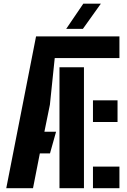

<svg xmlns="http://www.w3.org/2000/svg" viewBox="-20 -992 672 1012"><path d="M170 -800H609.5V-686H268.5L243 -440L214 -297.5H275.5L243.5 -183.5H190L154 0H13ZM293.5 0V-637.5H422.5V0ZM470 -463H599.5V-349H470ZM470 0V-114H609.5V0ZM329 -840 419 -972.5H511.5L417 -840Z"/></svg>

Font: Big Shoulders Stencil Display Thin ExtraBold
Style: Regular
Weight: 800
Version: Version 2.001